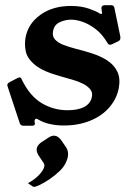

<svg xmlns="http://www.w3.org/2000/svg" viewBox="-20 -474 517 742"><path d="M415 -304Q409 -301 406 -301Q399 -301 396 -307Q376 -341 351 -360.5Q326 -380 301 -389Q276 -398 255 -398Q232 -398 210.5 -388Q189 -378 185 -353Q181 -334 193 -321Q205 -308 226.5 -300Q248 -292 271 -286Q303 -278 336 -267.5Q369 -257 395 -240Q421 -223 433.5 -197Q446 -171 439 -133Q431 -92 402.5 -59Q374 -26 328.5 -7.5Q283 11 226 11Q199 11 173.5 5.5Q148 0 128 -12Q123 -15 121 -15Q115 -15 114 -9Q113 -8 113.5 -6Q114 -4 114 -2Q115 4 115 5Q114 12 103 12H71Q61 12 57 4L10 -138Q8 -144 8 -146Q10 -153 18 -157L47 -172Q54 -175 56 -175Q61 -175 64 -167Q95 -103 141 -75.5Q187 -48 241 -48Q282 -48 306 -61Q330 -74 335 -99Q339 -116 329 -128.5Q319 -141 301.5 -150Q284 -159 261.5 -165.5Q239 -172 218 -178Q147 -197 116 -222.5Q85 -248 79.5 -276Q74 -304 79 -330Q89 -383 136.5 -417Q184 -451 254 -451Q294 -451 324 -440.5Q354 -430 365 -422Q369 -420 371 -420Q374 -420 374 -423Q375 -425 374 -428Q373 -431 373 -435Q372 -439 372 -441.5Q372 -444 372 -445Q374 -454 386 -454H409Q420 -454 422 -444L445 -333Q445 -330 445 -328Q445 -326 445 -324Q444 -318 436 -314ZM236 96Q246 112 242 133Q241 138 239.5 142Q238 146 236 151Q229 169 211 186.5Q193 204 171.5 218.5Q150 233 133 241Q116 249 110 248Q108 248 104 245Q100 242 88 234Q114 220 131 202Q148 184 151 170Q153 162 148 155L128 125Q120 111 122 100Q124 88 138 77L167 58Q182 48 194 51Q205 53 216 67Z"/></svg>

Font: Young Serif Light
Style: Italic
Weight: 300
Italic angle: -10.979°
Designer: Bastien Sozeau
Foundry: NBR — Bastien Sozeau
Version: Version 5.001